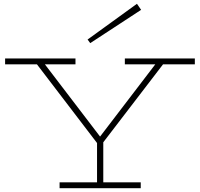

<svg xmlns="http://www.w3.org/2000/svg" viewBox="-20 -995 1056 1015"><path d="M496 -235 163 -671H205L509 -273L814 -672H855L520 -235ZM295 0V-31H724V0ZM493 0V-270H526V0ZM7 -655V-686H379V-655ZM640 -655V-686H1010V-655ZM457 -767 443 -786 704 -975 726 -943Z"/></svg>

Font: BioRhyme SemiExpanded ExtraLight
Style: Regular
Weight: 250
Width: 6
Designer: Aoife Mooney
Foundry: Aoife Mooney Type
Version: Version 1.600;gftools[0.9.33]